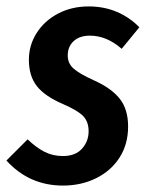

<svg xmlns="http://www.w3.org/2000/svg" viewBox="-42 -563 459 598"><path d="M392 -478 337 -411Q290 -452 238 -452Q206 -452 187.5 -435Q169 -418 169 -390Q169 -366 186.5 -350Q204 -334 250 -313Q304 -289 330.5 -256Q357 -223 357 -169Q357 -114 330.5 -72.5Q304 -31 257.5 -8Q211 15 154 15Q49 15 -22 -63L44 -129Q70 -104 96 -90.5Q122 -77 154 -77Q193 -77 213.5 -100Q234 -123 234 -154Q234 -184 217 -201.5Q200 -219 154 -239Q98 -263 73 -294.5Q48 -326 48 -377Q48 -422 72 -460Q96 -498 138.5 -520.5Q181 -543 234 -543Q282 -543 322 -526Q362 -509 392 -478Z"/></svg>

Font: Fira Sans Extra Condensed Medium
Style: Italic
Weight: 500
Width: 3
Italic angle: -8°
Designer: Carrois Corporate & Edenspiekermann AG
Foundry: Carrois Corporate GbR & Edenspiekermann AG
Version: Version 4.203